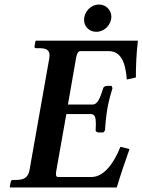

<svg xmlns="http://www.w3.org/2000/svg" viewBox="-20 -825 627 845"><path d="M350 -737C350 -709 372 -685 404 -685C439 -685 470 -715 470 -752C470 -780 447 -805 416 -805C380 -805 350 -774 350 -737ZM25 0H494C510 -54 531 -116 550 -169L510 -179C481 -105 436 -46 383 -46H236C229.6 -46 226.3 -49 226.3 -58.9C226.3 -63 226.8 -68.3 228 -75L272 -323H380C398 -323 401.9 -306.1 401.9 -280.4C401.9 -271.8 401.5 -262.2 401 -252C400 -248 405 -242 415 -242H435L442 -251C443 -268 446.1 -308 452 -344C458.1 -381 470 -421 475 -437L471 -447H451C441 -447 434 -440 434 -436C421 -396 411 -365 387 -365H279L315 -571C319 -592 325 -600 334 -600H459C523 -600 534 -526 538 -475L578 -484C578 -535 580 -588 587 -646H139L136 -644L132 -621C131 -616 134 -613 138 -613H152C184.6 -613 198.1 -604.1 198.1 -581.4C198.1 -577.6 197.7 -573.5 197 -569L110 -77C104 -45 88 -33 49 -33H36C32 -33 28 -30 27 -24L23 -2Z"/></svg>

Font: Linux Libertine O
Style: Bold Italic
Weight: 700
Italic angle: -11.5°
Designer: Philipp H. Poll
Foundry: Philipp H. Poll
Version: Version 4.1.0